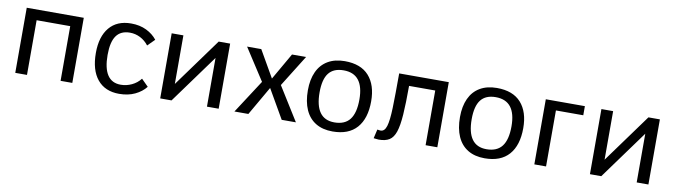

<svg xmlns="http://www.w3.org/2000/svg" viewBox="-32 -976 5096 1452"><g transform="rotate(10 2516.0 -250.0)"><path d="M90 -500H528V0H438V-420H180V0H90Z M1095 -70Q1064 -30 1011.5 -5Q959 20 890 20Q782 20 723 -51.5Q664 -123 664 -255Q664 -380 722.5 -450Q781 -520 889 -520Q956 -520 1007 -495Q1058 -470 1089 -430L1036 -377Q1009 -412 971.5 -431Q934 -450 892 -450Q822 -450 788 -402.5Q754 -355 754 -255Q754 -153 788 -101.5Q822 -50 890 -50Q934 -50 974.5 -69Q1015 -88 1042 -123Z M1203 -500H1293V-127L1564 -500H1652V0H1562V-374L1290 0H1203Z M1943 -262 1953 -236 1782 -500H1891L2026 -265H1992L2127 -500H2235L2071 -237L2081 -263L2245 0H2136L2008 -222L1880 0H1773Z M2529 20Q2453 20 2400 -12Q2347 -44 2319.5 -105.5Q2292 -167 2292 -255Q2292 -338 2319.5 -397.5Q2347 -457 2400.5 -488.5Q2454 -520 2530 -520Q2653 -520 2715.5 -450Q2778 -380 2778 -255Q2778 -123 2715 -51.5Q2652 20 2529 20ZM2531 -50Q2611 -50 2649.5 -100Q2688 -150 2688 -253Q2688 -351 2649.5 -400.5Q2611 -450 2533 -450Q2456 -450 2419 -402.5Q2382 -355 2382 -255Q2382 -153 2419 -101.5Q2456 -50 2531 -50Z M2861 -53Q2869 -52 2875 -51Q2881 -50 2887 -50Q2917 -50 2930.5 -93.5Q2944 -137 2947 -235.5Q2950 -334 2950 -500H3331V0H3241V-420H3040Q3040 -285 3034 -199Q3028 -113 3012 -65.5Q2996 -18 2965.5 1Q2935 20 2885 20Q2878 20 2867 18.5Q2856 17 2845 16Z M3697 20Q3621 20 3568 -12Q3515 -44 3487.5 -105.5Q3460 -167 3460 -255Q3460 -338 3487.5 -397.5Q3515 -457 3568.5 -488.5Q3622 -520 3698 -520Q3821 -520 3883.5 -450Q3946 -380 3946 -255Q3946 -123 3883 -51.5Q3820 20 3697 20ZM3699 -50Q3779 -50 3817.5 -100Q3856 -150 3856 -253Q3856 -351 3817.5 -400.5Q3779 -450 3701 -450Q3624 -450 3587 -402.5Q3550 -355 3550 -255Q3550 -153 3587 -101.5Q3624 -50 3699 -50Z M4076 -500H4376V-430H4166V0H4076Z M4503 -500H4593V-127L4864 -500H4952V0H4862V-374L4590 0H4503Z"/></g></svg>

Font: Moderustic
Style: Regular
Weight: 400
Designer: Tural Alisoy
Foundry: TAFT Foundry
Version: Version 2.120